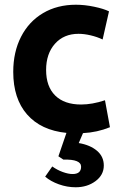

<svg xmlns="http://www.w3.org/2000/svg" viewBox="-20 -549 520 812"><path d="M419 151Q419 191 384 217Q349 243 300 243Q264 243 229 230.5Q194 218 171 198L201 155Q222 170 245.5 178.5Q269 187 287 187Q323 187 323 156Q323 124 248 126L227 112L261 13Q153 2 94.5 -65Q36 -132 36 -245Q36 -329 69 -393.5Q102 -458 162 -493.5Q222 -529 301 -529Q338 -529 378.5 -520.5Q419 -512 441 -501L414 -382Q391 -393 363.5 -399.5Q336 -406 312 -406Q250 -406 212.5 -364Q175 -322 175 -253Q175 -183 213.5 -145Q252 -107 323 -107Q370 -107 424 -125L445 -11Q391 11 331 14L313 56Q361 64 390 88.5Q419 113 419 151Z"/></svg>

Font: Secular One
Style: Regular
Weight: 400
Designer: Michal Sahar
Foundry: Hagilda
Version: Version 1.000